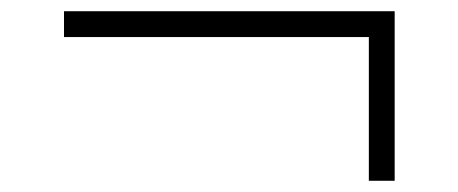

<svg xmlns="http://www.w3.org/2000/svg" viewBox="-20 -445 816 342"><path d="M637 -379H94V-425H683V-123H637Z"/></svg>

Font: Oakes Grotesk Light
Style: Italic
Weight: 300
Italic angle: -8°
Designer: Samuel Oakes
Foundry: Samuel Oakes
Version: Version 1.000;PS 001.000;hotconv 1.0.88;makeotf.lib2.5.64775